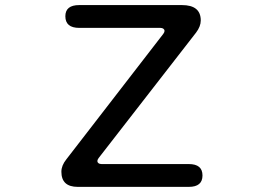

<svg xmlns="http://www.w3.org/2000/svg" viewBox="-20 -728 1040 756"><path d="M221.7 -51.8Q221.7 -76.2 241.2 -100.6L623 -594.7Q627.9 -601.6 627.9 -606.4Q627.9 -611.3 623.5 -614.7Q619.1 -618.2 611.3 -618.2H292Q237.3 -618.2 237.3 -664.1Q237.3 -708 292 -708H696.3Q770.5 -708 770.5 -647.5Q770.5 -624 752 -599.6L368.2 -105.5Q363.3 -98.6 363.3 -93.8Q363.3 -88.9 367.7 -85.4Q372.1 -82 379.9 -82H723.6Q777.3 -82 777.3 -37.1Q777.3 7.8 723.6 7.8H286.1Q221.7 7.8 221.7 -51.8Z"/></svg>

Font: jf-openhuninn-1.0
Style: Regular
Weight: 400
Designer: [Kosugi Maru]
      Designed by Motoya company      

      [Varela Round]
      Joe Prince(Latin component); Avraham Co
Foundry: justfont CO.,LTD.
Version: 1.0